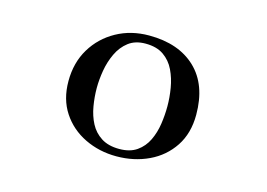

<svg xmlns="http://www.w3.org/2000/svg" viewBox="-78 -670 1155 831"><g transform="rotate(15 500.0 -254.0)"><path d="M653 -249Q653 -289 646 -330.5Q639 -372 622 -407.5Q605 -443 573.5 -465Q542 -487 492 -487Q446 -487 416 -464Q386 -441 368.5 -404Q351 -367 344 -325.5Q337 -284 337 -247Q337 -207 344 -166Q351 -125 368.5 -91.5Q386 -58 418 -37.5Q450 -17 499 -17Q547 -17 577.5 -38.5Q608 -60 624.5 -94.5Q641 -129 647 -169.5Q653 -210 653 -249ZM783 -246Q783 -163 744 -104Q705 -45 639.5 -14Q574 17 495 17Q418 17 353 -14.5Q288 -46 249.5 -104.5Q211 -163 211 -244Q211 -327 249 -390Q287 -453 352 -489Q417 -525 498 -525Q631 -525 707 -452.5Q783 -380 783 -246Z"/></g></svg>

Font: Kaisei Decol
Style: Bold
Weight: 700
Designer: Font-Kai, 金井和夫
Foundry: KAZUO KANAI
Version: Version 5.003